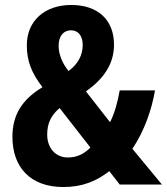

<svg xmlns="http://www.w3.org/2000/svg" viewBox="-20 -743 672 773"><path d="M267 -723C160 -723 88 -659 88 -561C88 -497 107 -449 151 -392C70 -343 30 -282 30 -192C30 -71 101 10 235 10C312 10 369 -14 420 -54L462 0H632L513 -144C561 -215 591 -302 604 -379H462C453 -329 441 -286 423 -251L326 -375C395 -424 439 -483 439 -563C439 -664 373 -723 267 -723ZM266 -621C292 -621 313 -602 313 -562C313 -521 294 -485 256 -457C230 -489 216 -526 216 -558C216 -602 239 -621 266 -621ZM220 -308 344 -149C318 -123 290 -109 253 -109C203 -109 170 -148 170 -201C170 -247 186 -279 220 -308Z"/></svg>

Font: Noto Sans Myanmar Condensed
Style: Bold
Weight: 700
Width: 3
Designer: Monotype Design Team
Foundry: Monotype Imaging Inc.
Version: Version 2.107